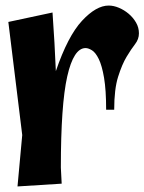

<svg xmlns="http://www.w3.org/2000/svg" viewBox="-20 -661 520 691"><path d="M43 10 60 -175 10 -582 169 -616 176 -507 181 -405Q224 -531 275 -586Q326 -641 371 -641Q389 -641 408 -633Q427 -625 443 -611.5Q459 -598 469.5 -580Q480 -562 480 -541Q480 -520 466 -502Q452 -484 435.5 -456.5Q419 -429 405 -384.5Q391 -340 391 -266H362Q362 -337 354.5 -381Q347 -425 335.5 -448.5Q324 -472 311 -480Q298 -488 288 -488Q245 -488 222 -386Q199 -284 199 -58L202 0Z"/></svg>

Font: Trickster
Style: Regular
Weight: 400
Designer: Jean-Baptiste Morizot
Foundry: Jean-Baptiste Morizot
Version: Version 2.000;PS 2.0;hotconv 1.0.88;makeotf.lib2.5.647800